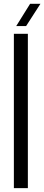

<svg xmlns="http://www.w3.org/2000/svg" viewBox="-20 -975 229 995"><path d="M51.9 0V-800H124.4V0ZM64.1 -840 136 -955.2H189.5L115.3 -840Z"/></svg>

Font: Big Shoulders Thin
Style: Regular
Weight: 100
Designer: Patric King
Foundry: XO Type Co
Version: Version 2.002